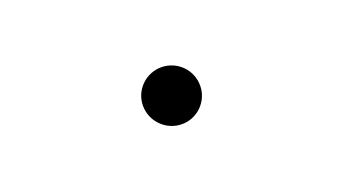

<svg xmlns="http://www.w3.org/2000/svg" viewBox="-27 -225 641 358"><g transform="rotate(20 293.0 -46.5)"><path d="M293 9.8C324.2 9.8 349.6 -15.1 349.6 -46.4C349.6 -77.6 324.2 -103 293 -103C261.7 -103 236.3 -77.6 236.3 -46.4C236.3 -15.1 261.7 9.8 293 9.8Z"/></g></svg>

Font: Cascadia Code PL Light
Style: Regular
Weight: 300
Monospace: yes
Designer: Aaron Bell
Foundry: Saja Typeworks
Version: Version 2404.023